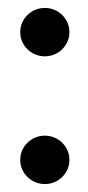

<svg xmlns="http://www.w3.org/2000/svg" viewBox="-20 -464 223 484"><path d="M31 -383C31 -349 59 -322 93 -322C127 -322 155 -349 155 -383C155 -417 127 -444 93 -444C59 -444 31 -417 31 -383ZM31 -61C31 -27 59 0 93 0C127 0 155 -27 155 -61C155 -95 127 -122 93 -122C59 -122 31 -95 31 -61Z"/></svg>

Font: Charger
Style: Regular
Weight: 400
Designer: Jasper
Foundry: Cannot Into Space Fonts
Version: Version 0.98